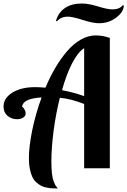

<svg xmlns="http://www.w3.org/2000/svg" viewBox="-63 -950 719 1084"><path d="M557.1 0H412.1V-362.8Q339.8 -392.1 274.9 -397.9Q252.4 -308.1 239.7 -211.9Q227.1 -115.7 227.1 -39.1Q227.1 0.5 230.2 28.8Q233.4 57.1 240 74Q246.6 90.8 251 97.9Q255.4 105 263.2 113.8Q244.6 113.8 232.9 113.3Q221.2 112.8 202.1 109.4Q183.1 106 170.7 99.6Q158.2 93.3 143.6 80.8Q128.9 68.4 120.4 50.8Q111.8 33.2 106 5.9Q100.1 -21.5 100.1 -56.2Q100.1 -122.6 119.1 -215.3Q138.2 -308.1 171.9 -399.9Q121.1 -397 93.3 -384.8Q65.4 -372.6 61 -347.2Q65.9 -347.2 74 -334.2Q82 -321.3 82 -310.1Q82 -295.4 68.1 -286.1Q54.2 -276.9 33.2 -276.9Q2 -276.9 -20.5 -296.1Q-43 -315.4 -43 -348.1Q-43 -396 6.6 -427Q56.2 -458 134.8 -458Q159.2 -458 193.8 -455.1Q219.7 -517.1 250.2 -568.6Q280.8 -620.1 316.4 -661.6Q352.1 -703.1 393.6 -726.6Q435.1 -750 477.1 -750Q518.1 -750 557.1 -735.8ZM628.9 -919.9 636.2 -918.9Q634.8 -882.3 593 -850.6Q551.3 -818.8 496.1 -818.8Q461.9 -818.8 404.1 -837.4Q346.2 -856 319.8 -856Q281.7 -856 258.8 -830.1L252.9 -832Q266.6 -879.9 304.2 -905Q341.8 -930.2 398.9 -930.2Q437.5 -930.2 490.5 -913.6Q543.5 -897 570.8 -897Q611.8 -897 628.9 -919.9ZM412.1 -407.2V-678.2Q375.5 -654.3 343.5 -591.3Q311.5 -528.3 287.1 -440.9Q356.9 -427.7 412.1 -407.2Z"/></svg>

Font: Lobster Two
Style: Bold
Weight: 700
Designer: Pablo Impallari
Foundry: Pablo Impallari. www.impallari.com
Version: Version 1.006